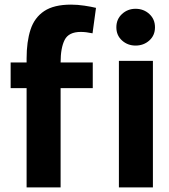

<svg xmlns="http://www.w3.org/2000/svg" viewBox="-20 -802 729 830"><path d="M650 -684Q650 -719 625.5 -741.5Q601 -764 566 -764Q532 -764 507.5 -741.5Q483 -719 483 -684Q483 -649 507.5 -627Q532 -605 566 -605Q601 -605 625.5 -627Q650 -649 650 -684ZM641 8V-539H494V8ZM26 -421H95V8H242V-421H381V-532H242Q242 -595 259.5 -629.5Q277 -664 329 -664Q352 -664 380 -658L395 -768Q375 -773 345 -777.5Q315 -782 287 -782Q213 -782 171 -754Q129 -726 112 -674Q95 -622 95 -549V-532H26Z"/></svg>

Font: Repo Bold
Style: Bold
Weight: 700
Designer: Stefan Peev
Foundry: Context Ltd
Version: Version 1.502